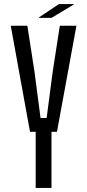

<svg xmlns="http://www.w3.org/2000/svg" viewBox="-20 -927 430 947"><path d="M156 0V-277H128L33 -800H115L150 -574L180 -345H210L240 -574L275 -800H357L261 -277H234V0ZM172 -839V-841L271 -907H344V-905L234 -839Z"/></svg>

Font: Big Shoulders Text
Style: Regular
Weight: 400
Designer: Patric King
Foundry: XO Type Co
Version: Version 1.000; ttfautohint (v1.8.2)